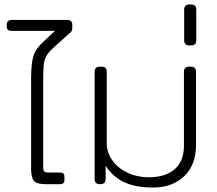

<svg xmlns="http://www.w3.org/2000/svg" viewBox="-20 -823 971 858"><path d="M119 -69V-471Q119 -538 129 -571.5Q139 -605 173 -636L226 -685H33Q21 -685 15.5 -689.5Q10 -694 10 -705V-712Q10 -734 33 -734H280Q303 -734 303 -712V-697Q303 -688 299.5 -683Q296 -678 289.5 -673Q283 -668 280 -665L218 -609Q196 -589 187 -572Q178 -555 175.5 -534Q173 -513 173 -469V-78Q173 -62 177.5 -57Q182 -52 198 -52H248Q258 -52 263 -47.5Q268 -43 268 -32V-19Q268 0 249 0H184Q144 0 131.5 -15Q119 -30 119 -69Z M452 -82V-23Q452 0 429 0H426Q403 0 403 -23V-502Q403 -525 426 -525H434Q457 -525 457 -502V-182Q457 -143 481 -108Q505 -73 548 -52Q591 -31 645 -31Q721 -31 761.5 -67.5Q802 -104 802 -172V-502Q802 -525 825 -525H833Q856 -525 856 -502V-176Q856 -86 803 -35.5Q750 15 664 15Q585 15 534.5 -9Q484 -33 452 -82Z M803 -643V-780Q803 -803 826 -803H834Q857 -803 857 -780V-643Q857 -620 834 -620H826Q803 -620 803 -643Z"/></svg>

Font: Mitr ExtraLight
Style: Regular
Weight: 250
Designer: Thanarat Vachiruckul
Foundry: Cadson Demak Co.,Ltd.
Version: Version 1.000